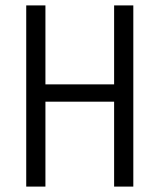

<svg xmlns="http://www.w3.org/2000/svg" viewBox="-20 -690 590 710"><path d="M77 0V-670H148V-378H402V-670H473V0H402V-314H148V0Z"/></svg>

Font: Lode
Style: Regular
Weight: 400
Monospace: yes
Designer: Belleve Invis
Foundry: Belleve Invis
Version: Version 29.2.0; ttfautohint (v1.8.3)